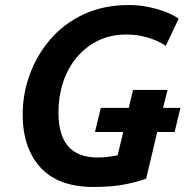

<svg xmlns="http://www.w3.org/2000/svg" viewBox="-20 -729 736 762"><path d="M351 13Q211 13 140.5 -64.5Q70 -142 70 -275Q70 -356 98 -433Q126 -510 179.5 -572.5Q233 -635 311.5 -672Q390 -709 492 -709Q530 -709 565.5 -702Q601 -695 632.5 -683.5Q664 -672 689 -655L638 -547Q619 -560 594.5 -570Q570 -580 541.5 -586Q513 -592 482 -592Q418 -592 368 -567Q318 -542 283 -499.5Q248 -457 230 -401Q212 -345 212 -283Q212 -193 250.5 -148.5Q289 -104 367 -104Q389 -104 409 -106.5Q429 -109 447 -113L469 -205H357L380 -301H491L508 -372H645L627 -301H696L673 -205H604L560 -20Q529 -8 477 2.5Q425 13 351 13Z"/></svg>

Font: Ubuntu Sans
Style: Bold Italic
Weight: 700
Italic angle: -13.5°
Designer: Dalton Maag Ltd
Foundry: Dalton Maag Ltd
Version: Version 1.006